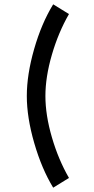

<svg xmlns="http://www.w3.org/2000/svg" viewBox="-20 -805 433 888"><path d="M104 -361Q104 -460 138 -578.5Q172 -697 226 -785L299 -740Q250 -655 220 -552Q190 -449 190 -361Q190 -273 220 -170Q250 -67 299 18L226 63Q173 -24 138.5 -143Q104 -262 104 -361Z"/></svg>

Font: SUITE SemiBold
Style: Regular
Weight: 600
Designer: Sun
Foundry: Sun
Version: Version 2.040